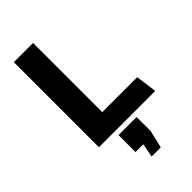

<svg xmlns="http://www.w3.org/2000/svg" viewBox="-281 -766 1095 1095"><g transform="rotate(-45 266.5 -218.0)"><path d="M72 0H526L509 -128H227V-686H72ZM247 250H321L346 143V30H200V167H263Z"/></g></svg>

Font: Chivo
Style: Bold
Weight: 700
Designer: Hector Gatti
Foundry: Omnibus-Type
Version: Version 1.003;PS 001.003;hotconv 1.0.70;makeotf.lib2.5.58329